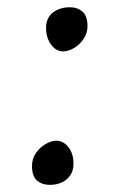

<svg xmlns="http://www.w3.org/2000/svg" viewBox="-20 -510 315 530"><path d="M153.9 -368.1Q141.1 -368.1 130.4 -376.7Q119.8 -385.3 113.5 -400Q107.1 -414.8 107.1 -433Q107.1 -451.7 115.7 -464.3Q124.2 -476.8 139.3 -483.4Q154.4 -490 172.1 -490Q193.9 -490 207.7 -477.9Q221.5 -465.9 221.5 -437.7Q221.5 -418 210.3 -401.9Q199 -385.8 183.6 -377Q168.2 -368.1 153.9 -368.1ZM117.8 0.3Q95.9 0.3 82.1 -11.7Q68.3 -23.8 68.3 -51.7Q68.3 -72.4 79.6 -88.1Q90.8 -103.9 106.4 -112.7Q122 -121.6 135.3 -121.6Q148.8 -121.6 159.8 -113.1Q170.8 -104.7 177.1 -89.8Q183.4 -74.9 182.7 -56.7Q182.7 -38.6 173.8 -25.8Q164.9 -12.9 150.3 -6.3Q135.7 0.3 117.8 0.3Z"/></svg>

Font: Briem Hand Thin
Style: Regular
Weight: 100
Designer: Gunnlaugur SE Briem, Eben Sorkin
Foundry: Sorkin Type Co.
Version: Version 1.003